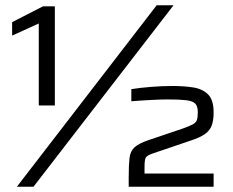

<svg xmlns="http://www.w3.org/2000/svg" viewBox="-20 -708 882 728"><path d="M127 -308V-619L26 -573V-624L143 -684H188V-308ZM44 0 574 -688H638L107 0ZM468 0V-34Q468 -82 471 -108.5Q474 -135 490 -149.5Q506 -164 544 -177L674 -221Q699 -230 711 -236.5Q723 -243 726.5 -253Q730 -263 730 -282Q730 -305 720.5 -315Q711 -325 686 -328Q661 -331 616 -331Q592 -331 553 -329Q514 -327 478 -324V-370Q508 -375 551.5 -378.5Q595 -382 634 -382Q677 -382 712.5 -376.5Q748 -371 769 -350Q790 -329 790 -282Q790 -251 782.5 -231.5Q775 -212 756 -199Q737 -186 703 -175L556 -125Q537 -118 532.5 -110Q528 -102 528 -74V-50H790V0Z"/></svg>

Font: Saira Expanded
Style: Regular
Weight: 400
Width: 7
Designer: Hector Gatti with collaboration of the Omnibus-Type team
Foundry: Omnibus-Type
Version: Version 1.100; ttfautohint (v1.8.3)